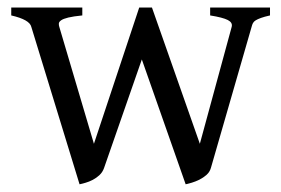

<svg xmlns="http://www.w3.org/2000/svg" viewBox="-20 -474 746 509"><path d="M695.8 -433.1Q680.7 -429.7 671.9 -426.5Q663.1 -423.3 658 -420.2Q652.8 -417 650.6 -412.8Q648.4 -408.7 647 -402.8L539.1 -28.8Q536.1 -18.1 527.6 -10.5Q519 -2.9 508.8 2.2Q498.5 7.3 488.5 10.3Q478.5 13.2 472.2 14.6L356 -316.4L255.9 -28.8Q252 -17.6 243.9 -10Q235.8 -2.4 226.1 2.7Q216.3 7.8 206.8 10.5Q197.3 13.2 190.9 14.6L63 -402.8Q58.6 -421.9 9.8 -433.1V-454.1H198.2V-433.1Q174.3 -430.7 161.1 -427.5Q147.9 -424.3 142.1 -420.2Q136.2 -416 136 -411.6Q135.7 -407.2 137.2 -402.8L229 -92.8L349.1 -454.1H382.8L509.8 -92.8L594.2 -402.8Q597.2 -414.1 584 -420.9Q570.8 -427.7 537.1 -433.1V-454.1H695.8Z"/></svg>

Font: Gentium Plus Eur
Style: Regular
Weight: 400
Designer: J. Victor Gaultney, Annie Olsen, Iska Routamaa, Becca Hirsbrunner
Foundry: SIL International
Version: Version 5.000